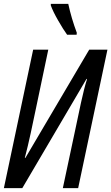

<svg xmlns="http://www.w3.org/2000/svg" viewBox="-20 -970 574 990"><path d="M375 -791 376 -801Q348 -876 332 -950H242V-942Q253 -911 280 -864Q307 -817 326 -791ZM95 0 426 -563H429Q414 -516 397.5 -440Q381 -364 367 -296L304 0H383L534 -714H440L111 -156H108Q124 -217 138.5 -284Q153 -351 166 -414L229 -714H151L0 0Z"/></svg>

Font: Noto Sans Display Condensed
Style: Italic
Weight: 400
Width: 3
Designer: Monotype Design team
Foundry: Monotype Imaging Inc.
Version: 1.000